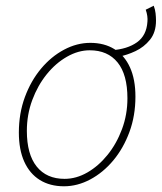

<svg xmlns="http://www.w3.org/2000/svg" viewBox="-20 -640 566 672"><path d="M397 -442 370 -464Q426 -468 459.5 -492Q493 -516 496 -564Q497 -573 495.5 -584Q494 -595 490 -606L518 -620Q523 -607 524.5 -593.5Q526 -580 526 -568Q526 -527 505 -501Q484 -475 454 -461Q424 -447 397 -442ZM204 12Q155 12 119.5 -10Q84 -32 65 -74Q46 -116 46 -176Q46 -243 67 -300Q88 -357 123.5 -399.5Q159 -442 204 -466Q249 -490 296 -490Q345 -490 380.5 -468Q416 -446 435 -404Q454 -362 454 -302Q454 -235 433 -178Q412 -121 376.5 -78.5Q341 -36 296 -12Q251 12 204 12ZM206 -14Q247 -14 286 -36.5Q325 -59 356.5 -98Q388 -137 407 -188Q426 -239 426 -296Q426 -379 391.5 -421.5Q357 -464 294 -464Q254 -464 214.5 -441.5Q175 -419 143.5 -380Q112 -341 93 -290Q74 -239 74 -182Q74 -100 108.5 -57Q143 -14 206 -14Z"/></svg>

Font: Source Sans 3 ExtraLight
Style: Italic
Weight: 250
Italic angle: -11°
Designer: Paul D. Hunt
Foundry: Adobe
Version: Version 3.046;hotconv 1.0.118;makeotfexe 2.5.65603